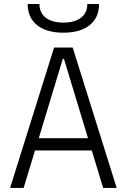

<svg xmlns="http://www.w3.org/2000/svg" viewBox="-20 -928 626 948"><path d="M29.8 0H96.7L152.8 -185.1H433.1L489.3 0H556.2L338.9 -693.4H247.1ZM171.4 -245.6 290 -637.2H295.9L414.6 -245.6ZM293 -766.6C404.3 -766.6 469.2 -818.4 469.2 -908.2H411.1C411.1 -850.1 367.7 -816.4 293 -816.4C218.3 -816.4 174.8 -850.1 174.8 -908.2H116.7C116.7 -818.4 181.6 -766.6 293 -766.6Z"/></svg>

Font: Cascadia Mono Light
Style: Regular
Weight: 300
Monospace: yes
Designer: Aaron Bell
Foundry: Saja Typeworks
Version: Version 2404.023